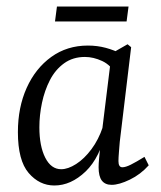

<svg xmlns="http://www.w3.org/2000/svg" viewBox="-20 -561 496 590"><path d="M147 9Q101 9 68 -29.5Q35 -68 35 -155Q35 -231 62 -291Q89 -351 137.5 -386Q186 -421 250 -421Q279 -421 305 -414Q331 -407 354 -395L339 -329Q321 -361 294 -373.5Q267 -386 241 -386Q204 -386 177 -366.5Q150 -347 133.5 -315Q117 -283 109 -245Q101 -207 101 -170Q101 -112 119 -76.5Q137 -41 168 -41Q189 -41 214 -57Q239 -73 261 -102.5Q283 -132 296 -171L307 -164Q288 -77 243 -34Q198 9 147 9ZM323 7Q303 7 293 -6Q283 -19 283 -47Q283 -58 284.5 -74Q286 -90 289 -121L323 -397L372 -425L383 -416L348 -125Q347 -112 345.5 -94Q344 -76 344 -66Q344 -47 356 -47Q366 -47 382 -55Q398 -63 424 -79L437 -53Q412 -25 379 -9Q346 7 323 7ZM155 -541H375L369 -495H149Z"/></svg>

Font: Rasa Light
Style: Italic
Weight: 300
Italic angle: -7.10001°
Designer: Anna Giedrys (Yrsa+Rasa design), David Brezina (Yrsa art-direction, Rasa art-direction, design)
Foundry: Rosetta Type Foundry
Version: Version 2.004